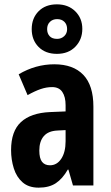

<svg xmlns="http://www.w3.org/2000/svg" viewBox="-20 -905 509 884"><path d="M230 -609Q317 -609 363.5 -560.5Q410 -512 410 -414V-51H316L295 -124H292Q268 -82 237 -61.5Q206 -41 158 -41Q112 -41 84 -65.5Q56 -90 43.5 -130Q31 -170 31 -214Q31 -301 76.5 -343Q122 -385 210 -389L282 -392V-421Q282 -459 267 -481.5Q252 -504 220 -504Q194 -504 167.5 -495Q141 -486 107 -467L66 -563Q144 -609 230 -609ZM244 -304Q202 -302 181.5 -278Q161 -254 161 -212Q161 -176 173.5 -160Q186 -144 210 -144Q242 -144 262 -174Q282 -204 282 -255V-306ZM242 -657Q189 -657 157.5 -689Q126 -721 126 -771Q126 -821 157.5 -853Q189 -885 242 -885Q294 -885 326.5 -853Q359 -821 359 -772Q359 -723 327 -690Q295 -657 242 -657ZM243 -726Q262 -726 275.5 -738.5Q289 -751 289 -771Q289 -792 276.5 -804.5Q264 -817 243 -817Q223 -817 210 -804.5Q197 -792 197 -771Q197 -751 208.5 -738.5Q220 -726 243 -726Z"/></svg>

Font: Noto Sans Tamil UI ExtraCondensed
Style: Bold
Weight: 700
Width: 2
Designer: Jelle Bosma - Monotype Design Team
Foundry: Monotype Imaging Inc.
Version: Version 2.004; ttfautohint (v1.8.4.7-5d5b)